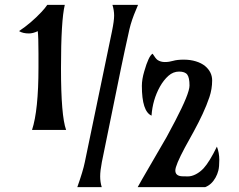

<svg xmlns="http://www.w3.org/2000/svg" viewBox="-20 -767 981 787"><path d="M869.1 -166Q878.9 -140.6 878.9 -111.8Q878.9 -83 875 -67.9Q871.1 -52.7 863.8 -39.6Q847.7 -10.3 821.3 0H544.4Q550.3 -11.2 562.5 -32.2L663.1 -205.6L698.2 -271.5Q756.8 -383.8 756.8 -416.3Q756.8 -448.7 747.6 -461.2Q738.3 -473.6 714.1 -473.6Q689.9 -473.6 670.4 -456.3Q650.9 -439 635.7 -412.1Q605.5 -357.9 601.1 -293Q561.5 -310.5 561.5 -415Q561.5 -441.9 571.3 -474.6Q589.4 -538.1 605.5 -546.9Q618.2 -526.4 626 -521Q638.7 -512.7 655.8 -512.7Q672.9 -512.7 689.5 -517.6Q706.1 -522.5 733.2 -522.5Q760.3 -522.5 782.7 -515.6Q805.2 -508.8 820.3 -496.6Q849.6 -472.2 849.6 -437.3Q849.6 -402.3 838.4 -368.9Q827.1 -335.4 810.5 -299.8Q793.9 -264.2 774.4 -228.5L737.8 -162.1Q698.7 -88.9 698.7 -68.4Q698.7 -45.9 726.1 -44.4Q734.4 -43.9 750 -43.9Q765.6 -43.9 782.7 -52.7Q799.8 -61.5 814.5 -77.1Q838.4 -103 869.1 -166ZM397.5 -102.5Q390.6 -66.9 390.6 -43.9Q390.6 -21 397 0H296.9Q320.3 -65.9 327.6 -102.1L439 -638.7Q447.8 -681.6 447.8 -703.1Q447.8 -724.6 440.9 -747.1H545.9L537.6 -727.1Q519.5 -685.1 510.7 -647.9Q488.3 -547.4 476.1 -487.8ZM245.6 -747.1Q230 -683.1 230 -487.5Q230 -292 251 -234.4H111.3Q137.7 -314.9 137.7 -490.2V-548.3Q137.7 -615.2 134.8 -639.2Q115.2 -629.9 98.6 -629.9Q73.2 -629.9 58.1 -639.6Q107.9 -672.9 150.4 -718.3Q164.6 -733.4 173.8 -747.1Z"/></svg>

Font: Amarante
Style: Regular
Weight: 400
Designer: Karolina Lach
Foundry: Sorkin Type Co.
Version: Version 1.001